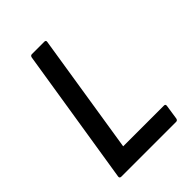

<svg xmlns="http://www.w3.org/2000/svg" viewBox="-194 -747 839 839"><g transform="rotate(-45 225.5 -327.5)"><path d="M55 0Q44 0 45 -10L146 -645Q148 -655 157 -655H233Q244 -655 242 -645L154 -88H406Q416 -88 414 -77L404 -10Q402 0 393 0Z"/></g></svg>

Font: Sofia Sans Semi Condensed SemiBold
Style: Italic
Weight: 600
Italic angle: -9°
Version: Version 4.100